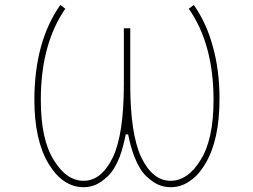

<svg xmlns="http://www.w3.org/2000/svg" viewBox="-20 -782 1040 788"><path d="M679.7 -13.7Q653.3 -13.7 629.9 -23.9Q606.4 -34.2 579.6 -59.6Q552.7 -85 531.2 -139.6Q515.6 -180.7 505.9 -230.5H496.1Q486.3 -180.7 471.7 -139.6Q450.2 -85 423.3 -59.6Q396.5 -34.2 373 -23.9Q349.6 -13.7 323.2 -13.7Q280.3 -13.7 244.1 -38.1Q209 -61.5 179.7 -109.4Q121.1 -206.1 121.1 -372.1Q121.1 -492.2 148.4 -590.8Q174.8 -686.5 227.5 -761.7L248 -746.1Q147.5 -600.6 147.5 -372.1Q147.5 -210 200.2 -126Q252 -40 323.2 -40Q396.5 -40 443.4 -136.7Q488.3 -232.4 488.3 -436.5V-666H514.6V-436.5Q514.6 -232.4 559.6 -136.7Q606.4 -40 679.7 -40Q751 -40 803.7 -126Q856.4 -210 856.4 -372.1Q856.4 -600.6 754.9 -746.1L775.4 -761.7Q828.1 -686.5 853.5 -590.8Q880.9 -494.1 880.9 -376Q880.9 -206.1 822.3 -109.4Q793.9 -61.5 757.8 -38.1Q722.7 -13.7 679.7 -13.7Z"/></svg>

Font: Mgen+ 1mn thin
Style: Regular
Weight: 100
Designer: [Source Han Sans]
Ryoko NISHIZUKA  (kana & ideographs); Paul D. Hunt (Latin, Greek & Cyrillic); Wenlong ZHANG  (bopomofo
Version: Version 1.059.20150602